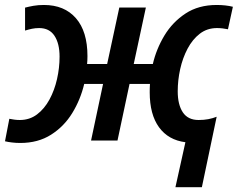

<svg xmlns="http://www.w3.org/2000/svg" viewBox="-33 -571 966 780"><path d="M679.7 189.5 720.2 6.8Q650.9 -2 613 -54Q575.2 -106 575.2 -196.3Q575.2 -204.6 575.4 -212.9Q575.7 -221.2 576.2 -230H493.2L444.3 0H336.9L385.7 -230H309.1Q293.9 -166 260.5 -111.6Q227.1 -57.1 174.3 -23.7Q121.6 9.8 49.3 9.8Q31.7 9.8 15.6 7.8Q-0.5 5.9 -12.7 2.9L4.9 -88.4Q14.2 -86.4 25.1 -85Q36.1 -83.5 47.4 -83.5Q87.4 -83.5 117.4 -106.2Q147.5 -128.9 168 -166.7Q188.5 -204.6 198.7 -250Q209 -295.4 209 -340.8Q209 -394.5 188.2 -425.8Q167.5 -457 126 -457Q110.4 -457 96.7 -454.1Q83 -451.2 68.8 -446.8V-540Q83.5 -543.9 102.8 -547.4Q122.1 -550.8 145.5 -550.8Q228.5 -550.8 275.4 -497.1Q322.3 -443.4 322.3 -343.3Q322.3 -325.7 320.8 -311H402.3L451.7 -540.5H559.6L510.3 -311H587.9Q602.1 -372.1 635 -426.8Q668 -481.4 720.7 -516.1Q773.4 -550.8 847.2 -550.8Q883.8 -550.8 913.1 -543.5L893.1 -452.1Q882.8 -454.1 871.6 -455.6Q860.4 -457 848.6 -457Q808.6 -457 778.8 -434.1Q749 -411.1 729 -373.3Q709 -335.4 699 -290.3Q689 -245.1 689 -200.2Q689 -146 709.7 -114.7Q730.5 -83.5 773.9 -83.5Q795.4 -83.5 813.2 -86.9Q831.1 -90.3 847.2 -96.7L787.1 189.5Z"/></svg>

Font: Open Sans SemiBold
Style: Italic
Weight: 600
Italic angle: -12°
Designer: Monotype Design Team
Foundry: Monotype Imaging Inc.
Version: Version 3.003; ttfautohint (v1.8.4)